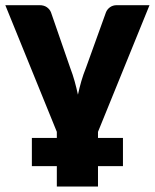

<svg xmlns="http://www.w3.org/2000/svg" viewBox="-21 -538 583 723"><path d="M348 -18.5H442V87.5H348V164.5H193V87.5H99V-18.5H193V-41.5L-1 -518.5H128Q144.5 -518.5 155.5 -510.8Q166.5 -503 171 -491.5L243 -283.5Q253 -257.5 260 -232.2Q267 -207 272.5 -181.5Q278 -207 285.2 -232.2Q292.5 -257.5 303 -283.5L378 -491.5Q382.5 -503 393.2 -510.8Q404 -518.5 419 -518.5H542L348 -41.5Z"/></svg>

Font: Lato 2
Style: Regular
Weight: 900
Designer: Lukasz Dziedzic with Adam Twardoch and Botio Nikoltchev
Foundry: tyPoland Lukasz Dziedzic
Version: Version 2.015; 2015-08-06; http://www.latofonts.com/